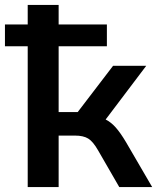

<svg xmlns="http://www.w3.org/2000/svg" viewBox="-36 -756 635 776"><path d="M76 0V-569H-16V-657H76V-736H201V-657H396V-569H201V-303H278L421 -490H555L391 -273Q413 -262 432 -240.5Q451 -219 473 -182L579 0H446L360 -149Q340 -184 320.5 -196Q301 -208 267 -208H201V0Z"/></svg>

Font: MulishBold
Style: Bold
Weight: 700
Designer: Vernon Adams
Foundry: Vernon Adams
Version: Version 3.602; ttfautohint (v1.8.3)